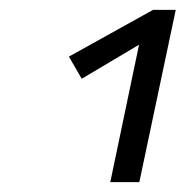

<svg xmlns="http://www.w3.org/2000/svg" viewBox="-20 -776 377 390"><path d="M204 -406 267 -707 311 -714 146 -616 120 -661 291 -756H337L263 -406Z"/></svg>

Font: Ysabeau Infant Medium
Style: Italic
Weight: 500
Italic angle: -12°
Designer: Christian Thalmann (Catharsis Fonts)
Version: Version 2.001;gftools[0.9.30]; featfreeze: ss01,ss02,lnum